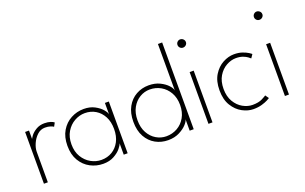

<svg xmlns="http://www.w3.org/2000/svg" viewBox="-82 -1053 2273 1431"><g transform="rotate(-20 1055.0 -338.0)"><path d="M101.5 0H70.5V-410.5H101.5V-333.5H99Q100.5 -347 116.8 -368Q133 -389 161.2 -405.8Q189.5 -422.5 226.5 -422.5Q255.5 -422.5 275.5 -415.5Q295.5 -408.5 302.5 -401.5L287 -373Q280 -378.5 262.5 -384.5Q245 -390.5 220 -390.5Q185 -390.5 158.2 -365.5Q131.5 -340.5 116.5 -306Q101.5 -271.5 101.5 -243Z M703.5 0V-91Q700.5 -77 680.2 -52.2Q660 -27.5 624 -7.8Q588 12 538.5 12Q484 12 436.8 -13Q389.5 -38 360.5 -86.5Q331.5 -135 331.5 -205Q331.5 -275 360.5 -323.5Q389.5 -372 436.8 -397.2Q484 -422.5 538.5 -422.5Q588 -422.5 624.2 -403.2Q660.5 -384 681.2 -359.5Q702 -335 703.5 -319V-410.5H734.5V0ZM363.5 -205Q363.5 -147 388.5 -105.5Q413.5 -64 453 -42Q492.5 -20 535.5 -20Q583 -20 620.5 -42.5Q658 -65 679.8 -106.5Q701.5 -148 701.5 -205Q701.5 -262 679.8 -303.5Q658 -345 620.5 -367.8Q583 -390.5 535.5 -390.5Q492.5 -390.5 453 -368.2Q413.5 -346 388.5 -304.5Q363.5 -263 363.5 -205Z M1053.5 12Q999 12 953.8 -13Q908.5 -38 881.5 -86.5Q854.5 -135 854.5 -205Q854.5 -275 881.5 -323.5Q908.5 -372 953.8 -397.2Q999 -422.5 1053.5 -422.5Q1103.5 -422.5 1141.5 -403.8Q1179.5 -385 1201.5 -360.5Q1223.5 -336 1225 -319V-688H1258.5V0H1226.5V-91Q1225 -76 1203 -51.5Q1181 -27 1142.5 -7.5Q1104 12 1053.5 12ZM1050.5 -20Q1098 -20 1137.8 -42.5Q1177.5 -65 1201.2 -106.5Q1225 -148 1225 -205Q1225 -262 1201.2 -303.5Q1177.5 -345 1137.8 -367.8Q1098 -390.5 1050.5 -390.5Q1008 -390.5 970.8 -368.2Q933.5 -346 910.5 -304.5Q887.5 -263 887.5 -205Q887.5 -147 910.5 -105.5Q933.5 -64 970.8 -42Q1008 -20 1050.5 -20Z M1375.5 0V-410.5H1407.5V0ZM1392 -598.5Q1378.5 -598.5 1369 -608Q1359.5 -617.5 1359.5 -631Q1359.5 -645 1369.2 -654.5Q1379 -664 1392 -664Q1401 -664 1408.8 -659.5Q1416.5 -655 1421.2 -647.8Q1426 -640.5 1426 -631Q1426 -617.5 1416 -608Q1406 -598.5 1392 -598.5Z M1734 -20Q1782 -20 1810.5 -34.8Q1839 -49.5 1845 -54.5L1864.5 -26.5Q1861.5 -24 1843.5 -14.5Q1825.5 -5 1796.2 3.5Q1767 12 1730 12Q1686 12 1641.8 -11.8Q1597.5 -35.5 1567.8 -84Q1538 -132.5 1538 -205.5Q1538 -279 1567.8 -327Q1597.5 -375 1641.8 -398.8Q1686 -422.5 1730 -422.5Q1767 -422.5 1794.8 -413Q1822.5 -403.5 1839.8 -392.5Q1857 -381.5 1861 -377L1842 -349Q1837.5 -353.5 1824.2 -363.5Q1811 -373.5 1788.5 -382Q1766 -390.5 1734 -390.5Q1695.5 -390.5 1657.5 -369.2Q1619.5 -348 1594.8 -306.8Q1570 -265.5 1570 -205.5Q1570 -145.5 1594.8 -104Q1619.5 -62.5 1657.5 -41.2Q1695.5 -20 1734 -20Z M1982 0V-410.5H2014V0ZM1998.5 -598.5Q1985 -598.5 1975.5 -608Q1966 -617.5 1966 -631Q1966 -645 1975.8 -654.5Q1985.5 -664 1998.5 -664Q2007.5 -664 2015.2 -659.5Q2023 -655 2027.8 -647.8Q2032.5 -640.5 2032.5 -631Q2032.5 -617.5 2022.5 -608Q2012.5 -598.5 1998.5 -598.5Z"/></g></svg>

Font: League Spartan Thin
Style: Regular
Weight: 100
Foundry: The League of Moveable Type
Version: Version 2.002